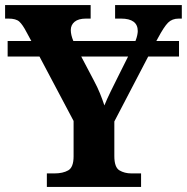

<svg xmlns="http://www.w3.org/2000/svg" viewBox="-20 -734 734 754"><path d="M164 0V-53H194Q227 -53 248 -65Q269 -77 269 -120V-259L135 -512H10V-573H103L84 -608Q69 -637 56 -649Q43 -661 13 -661H0V-714H336V-661H318Q288 -661 273 -648.5Q258 -636 258 -616Q258 -597 268 -573H512Q517 -586 519 -596Q521 -606 521 -612Q521 -661 455 -661H432V-714H694V-661H682Q656 -661 640 -645Q624 -629 600 -584L594 -573H683V-512H562L429 -257V-121Q429 -77 449 -65Q469 -53 496 -53H534V0ZM348 -419Q363 -391 372.5 -367.5Q382 -344 390 -320Q400 -345 415 -375.5Q430 -406 446 -438L483 -512H299Z"/></svg>

Font: Noto Serif
Style: Bold
Weight: 700
Designer: Monotype Design Team
Foundry: Monotype Imaging Inc.
Version: Version 2.014